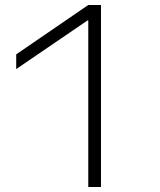

<svg xmlns="http://www.w3.org/2000/svg" viewBox="-20 -750 640 770"><path d="M334 0V-668H331L45 -473V-532L334 -730H385V0Z"/></svg>

Font: M PLUS Code Latin Expanded Light
Style: Regular
Weight: 300
Width: 7
Designer: Coji Morishita
Foundry: UNDERFOREST DESIGN
Version: Version 1.002; ttfautohint (v1.8.3)